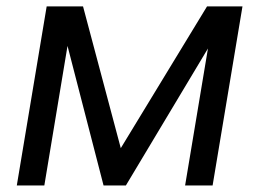

<svg xmlns="http://www.w3.org/2000/svg" viewBox="-20 -565 790 585"><path d="M348 -113.6 610.8 -545.5H718.8L627.8 0H544L613.6 -417.3L363.6 0H295.5L185.7 -425.1L115.1 0H31.2L122.2 -545.5H233Z"/></svg>

Font: Karasuma Gothic
Style: Italic
Weight: 400
Italic angle: -9.39999°
Designer: Rasmus Andersson / Ryoko Nishizuka
Foundry: Genbu
Version: Version 1.00